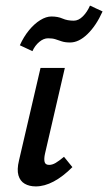

<svg xmlns="http://www.w3.org/2000/svg" viewBox="-20 -661 387 687"><path d="M108 6Q85 6 68.5 -3.5Q52 -13 46 -33.5Q40 -54 48 -87L125 -418H212L141 -111Q137 -93 139.5 -82Q142 -71 156 -71Q167 -71 179 -78Q191 -85 209 -100L239 -63Q205 -29 172 -11.5Q139 6 108 6ZM96 -478 51 -499Q65 -530 84 -553Q103 -576 124 -589Q145 -602 164 -602Q187 -602 204 -594.5Q221 -587 244 -587Q261 -587 276.5 -602.5Q292 -618 302 -641L347 -620Q324 -569 293 -539Q262 -509 231 -509Q213 -509 201 -513Q189 -517 178.5 -520.5Q168 -524 152 -524Q136 -524 120.5 -511Q105 -498 96 -478Z"/></svg>

Font: Ysabeau Infant SemiBold
Style: Italic
Weight: 600
Italic angle: -12°
Designer: Christian Thalmann (Catharsis Fonts)
Version: Version 2.002; featfreeze: ss01,ss02,lnum